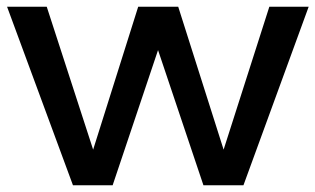

<svg xmlns="http://www.w3.org/2000/svg" viewBox="-20 -551 938 571"><path d="M1 -531H119L257 -106L391 -531H510L645 -106L781 -531H898L704 0H585L450 -402L315 0H197Z"/></svg>

Font: Argentum Sans
Style: Regular
Weight: 400
Designer: Julieta Ulanovsky, Owen Earl, Chris M. Simpson, Rasmus Andersson, Cristiano Sobral
Foundry: The Argentum Sans Project Authors
Version: Version 3.135; ttfautohint (v1.8.4.7-5d5b-dirty)